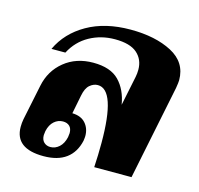

<svg xmlns="http://www.w3.org/2000/svg" viewBox="-88 -658 787 761"><g transform="rotate(15 305.0 -277.0)"><path d="M36 -79Q36 -95 39 -111L69 -256Q82 -320 130.5 -359.5Q179 -399 249 -399Q320 -399 355 -363Q390 -327 400 -267L425 -388Q428 -403 428 -418Q428 -460 399 -485.5Q370 -511 308 -511Q251 -511 204 -485Q157 -459 131 -409H74Q107 -480 180.5 -522Q254 -564 358 -564Q460 -564 527.5 -528.5Q595 -493 595 -420Q595 -411 591 -387L512 0H359Q362 -50 362 -100Q362 -318 289 -318Q272 -318 256.5 -305Q241 -292 235 -260L220 -184Q256 -183 274.5 -162Q293 -141 293 -110Q293 -104 291 -90Q280 -41 245.5 -15.5Q211 10 153 10Q36 10 36 -79ZM228 -88Q230 -100 230 -105Q230 -124 220 -133.5Q210 -143 193 -143Q173 -143 157 -129Q141 -115 135 -88Q133 -76 133 -71Q133 -52 143.5 -42Q154 -32 170 -32Q190 -32 206 -46.5Q222 -61 228 -88Z"/></g></svg>

Font: Trirong ExtraBold
Style: Italic
Weight: 800
Italic angle: -12°
Designer: Katatrad Team
Foundry: CadsonDemak
Version: Version 1.001